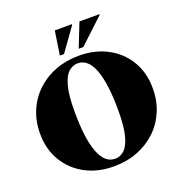

<svg xmlns="http://www.w3.org/2000/svg" viewBox="-163 -1076 1167 1232"><g transform="rotate(-20 421.0 -460.0)"><path d="M436 -730Q544 -730 628.8 -685Q713.5 -640 762 -559.2Q810.5 -478.5 810.5 -371Q810.5 -286.5 780.5 -215.8Q750.5 -145 695.8 -93.2Q641 -41.5 567.2 -13.2Q493.5 15 405.5 15Q297.5 15 213 -30Q128.5 -75 79.8 -156Q31 -237 31 -344Q31 -428.5 61 -499.2Q91 -570 145.8 -621.8Q200.5 -673.5 274.5 -701.8Q348.5 -730 436 -730ZM430 -28.5Q464.5 -28.5 492.5 -53.5Q520.5 -78.5 537.2 -140.5Q554 -202.5 554 -313Q554 -495.5 518.5 -591Q483 -686.5 411.5 -686.5Q377.5 -686.5 349.2 -661.5Q321 -636.5 304.2 -574.8Q287.5 -513 287.5 -402Q287.5 -219.5 323.2 -124Q359 -28.5 430 -28.5ZM450.5 -772 515 -935H651V-930L482 -772ZM322 -772 346.5 -935H463.5V-930L350 -772Z"/></g></svg>

Font: Newsreader 72pt ExtraBold
Style: Regular
Weight: 800
Designer: Hugues Gentile
Foundry: Production Type
Version: Version 1.003; ttfautohint (v1.8.3)